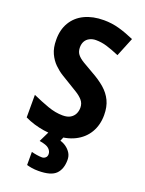

<svg xmlns="http://www.w3.org/2000/svg" viewBox="-175 -806 852 1128"><g transform="rotate(20 250.5 -242.0)"><path d="M464 -200Q464 -138 436 -90.5Q408 -43 355 -16.5Q302 10 226 10Q193 10 161.5 5Q130 0 100 -9Q70 -18 41 -32V-173Q92 -150 141 -132.5Q190 -115 235 -115Q265 -115 283 -126Q301 -137 309.5 -154.5Q318 -172 318 -193Q318 -220 301.5 -239Q285 -258 258.5 -274Q232 -290 201 -309Q181 -321 155 -337Q129 -353 104.5 -377Q80 -401 64 -435.5Q48 -470 48 -519Q47 -582 74.5 -628.5Q102 -675 153 -699.5Q204 -724 273 -724Q323 -724 369 -711Q415 -698 465 -676L417 -558Q370 -578 336.5 -588Q303 -598 269 -598Q247 -598 229.5 -589Q212 -580 203 -564Q194 -548 194 -526Q194 -500 207 -483Q220 -466 246.5 -450Q273 -434 312 -412Q361 -385 394.5 -356Q428 -327 446 -289.5Q464 -252 464 -200ZM352 121Q352 178 321.5 209Q291 240 212 240Q189 240 171 237Q153 234 139 230V148Q153 152 172 155Q191 158 205 158Q217 158 226.5 150Q236 142 236 127Q236 109 220.5 94Q205 79 160 72L195 0H286L274 29Q295 35 312.5 48Q330 61 341 79Q352 97 352 121Z"/></g></svg>

Font: Noto Sans Bengali SemiCondensed
Style: Bold
Weight: 700
Width: 4
Designer: Jelle Bosma - Monotype Design Team
Foundry: Monotype Imaging Inc.
Version: Version 2.003